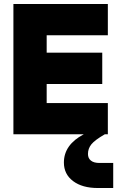

<svg xmlns="http://www.w3.org/2000/svg" viewBox="-20 -670 595 958"><path d="M502.9 0Q453.1 28.8 436 50Q418.9 71.3 418.9 98.1Q418.9 119.6 433.6 131.3Q448.2 143.1 476.1 143.1H544.9V268.1H467.8Q390.6 268.1 344.7 233.6Q298.8 199.2 298.8 141.1Q298.8 52.2 397.9 0H46.9V-649.9H518.1V-494.1H212.9V-407.2H490.2V-251H212.9V-155.8H518.1V0Z"/></svg>

Font: Overused Grotesk ExtraBold
Style: Regular
Weight: 800
Version: Version 0.002